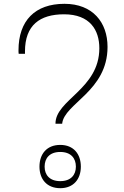

<svg xmlns="http://www.w3.org/2000/svg" viewBox="-20 -976 650 1007"><path d="M306 -327C316 -433 544 -497 544 -730C544 -859 466 -956 318 -956C164 -956 77 -868 77 -712C77 -706 77 -700 78 -694H111V-706C111 -844 189 -901 316 -901C452 -901 501 -818 501 -723C501 -508 270 -453 271 -327ZM296 11C366 11 404 -37 404 -102C404 -168 366 -216 296 -216C225 -216 187 -168 187 -102C187 -37 225 11 296 11ZM296 -26C240 -26 214 -59 214 -102C214 -146 240 -179 296 -179C352 -179 378 -146 378 -102C378 -59 352 -26 296 -26Z"/></svg>

Font: Noto Serif Myanmar SemiCondensed ExtraLight
Style: Regular
Weight: 200
Width: 4
Designer: Ben Mitchell and the Monotype Design Team
Foundry: Monotype Imaging Inc.
Version: Version 2.106